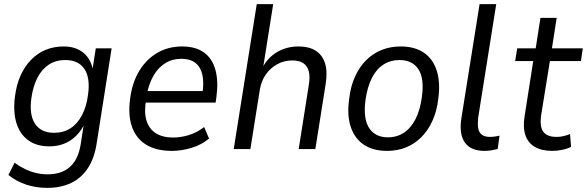

<svg xmlns="http://www.w3.org/2000/svg" viewBox="-20 -725 2855 934"><path d="M209 189Q154 189 105.5 172.5Q57 156 21 126L51 67Q76 85 102 97.5Q128 110 155.5 116.5Q183 123 212 123Q279 123 319.5 87.5Q360 52 372 -20L389 -129L394 -128Q377 -91 351 -65Q325 -39 292 -26Q259 -13 220 -13Q158 -13 117 -43Q76 -73 59.5 -128Q43 -183 53 -257Q60 -313 80 -357.5Q100 -402 131 -434Q162 -466 202 -482.5Q242 -499 290 -499Q348 -499 385.5 -468.5Q423 -438 433 -381H429L446 -490H523L450 -26Q439 45 407.5 93Q376 141 326 165Q276 189 209 189ZM243 -79Q289 -79 323 -101Q357 -123 379 -165Q401 -207 408 -263Q420 -345 391 -389Q362 -433 297 -433Q252 -433 218 -411Q184 -389 162.5 -347.5Q141 -306 133 -250Q121 -168 150 -123.5Q179 -79 243 -79Z M816 9Q741 9 692 -20.5Q643 -50 622.5 -107Q602 -164 613 -245Q623 -323 657 -379.5Q691 -436 744.5 -467.5Q798 -499 866 -499Q932 -499 972.5 -469.5Q1013 -440 1028 -385Q1043 -330 1033 -255L1029 -226H672L681 -282H983L964 -265Q973 -323 964.5 -361Q956 -399 930.5 -419Q905 -439 862 -439Q818 -439 783.5 -417.5Q749 -396 726.5 -356.5Q704 -317 694 -264L691 -241Q680 -180 692.5 -139Q705 -98 738 -77Q771 -56 822 -56Q860 -56 899 -68Q938 -80 973 -107L997 -51Q960 -20 911 -5.5Q862 9 816 9Z M1117 0 1229 -705H1309L1259 -390H1254Q1279 -442 1326 -470.5Q1373 -499 1432 -499Q1483 -499 1515.5 -478.5Q1548 -458 1561 -417.5Q1574 -377 1564 -315L1514 0H1433L1482 -310Q1489 -352 1482 -378.5Q1475 -405 1455 -418Q1435 -431 1402 -431Q1362 -431 1328.5 -412.5Q1295 -394 1273 -362.5Q1251 -331 1244 -289L1198 0Z M1863 9Q1795 9 1750 -21Q1705 -51 1686 -108.5Q1667 -166 1679 -247Q1686 -307 1707.5 -353.5Q1729 -400 1761.5 -432.5Q1794 -465 1836.5 -482Q1879 -499 1929 -499Q1997 -499 2041.5 -469Q2086 -439 2104.5 -381.5Q2123 -324 2112 -244Q2105 -184 2083.5 -137Q2062 -90 2029.5 -57.5Q1997 -25 1955 -8Q1913 9 1863 9ZM1867 -57Q1911 -57 1945 -79.5Q1979 -102 2001.5 -146Q2024 -190 2032 -252Q2045 -343 2015.5 -388Q1986 -433 1923 -433Q1880 -433 1845.5 -411Q1811 -389 1789 -345.5Q1767 -302 1758 -239Q1746 -148 1775.5 -102.5Q1805 -57 1867 -57Z M2338 9Q2270 9 2241.5 -31.5Q2213 -72 2224 -147L2313 -705H2394L2306 -152Q2303 -124 2306 -103Q2309 -82 2323 -70.5Q2337 -59 2363 -59Q2376 -59 2388.5 -61Q2401 -63 2410 -65L2401 0Q2384 4 2369 6.5Q2354 9 2338 9Z M2667 9Q2616 9 2582.5 -10Q2549 -29 2536 -67Q2523 -105 2532 -160L2574 -428H2486L2496 -490H2586L2609 -638H2688L2665 -490H2815L2806 -428H2655L2613 -168Q2604 -109 2623 -84Q2642 -59 2687 -59Q2705 -59 2722 -63Q2739 -67 2753 -73L2758 -11Q2742 -2 2716.5 3.5Q2691 9 2667 9Z"/></svg>

Font: Nunito Sans 10pt SemiCondensed
Style: Italic
Weight: 400
Width: 4
Italic angle: -9°
Designer: Vernon Adams
Foundry: Vernon Adams
Version: Version 3.101;gftools[0.9.27]